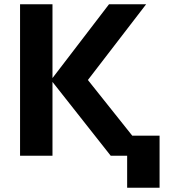

<svg xmlns="http://www.w3.org/2000/svg" viewBox="-20 -730 796 900"><path d="M576 150V0H499L226 -346V0H74V-710H226V-364L491 -710H665L392 -355L600 -94H728V150Z"/></svg>

Font: Geist
Style: Bold
Weight: 400
Designer: Basement.studio, Andrés Briganti, Mateo Zaragoza
Foundry: Basement.studio, Vercel, Andrés Briganti, Guido Ferreyra, Mateo Zaragoza
Version: Version 1.401